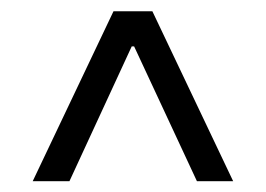

<svg xmlns="http://www.w3.org/2000/svg" viewBox="-20 -725 480 347"><path d="M209.5 -672.9H231V-641.1H209.5ZM39.1 -397.5 185.1 -704.6H255.4L401.4 -397.5H335.9L215.8 -655.3H224.6L105.5 -397.5Z"/></svg>

Font: Inter 17pt Light
Style: Regular
Weight: 300
Version: Version 4.001;git-66647c0bb